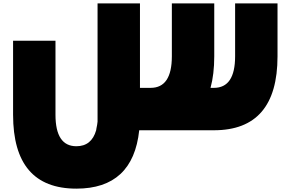

<svg xmlns="http://www.w3.org/2000/svg" viewBox="-20 -768 1719 1132"><path d="M1616.2 -748V-436Q1616.2 0 1241.2 0H800.8Q764.2 344.2 430.2 344.2Q57.1 344.2 57.1 -91.8V-527.8H307.1V-91.8Q307.1 94.2 430.2 94.2Q520 94.2 546.9 0L548.8 -12.2Q553.2 -30.8 555.2 -50.8V-748H805.2V-250H868.2Q993.2 -250 993.2 -436V-748H1243.2V-436Q1243.2 -330.1 1221.2 -250H1241.2Q1366.2 -250 1366.2 -436V-748Z"/></svg>

Font: DimaBlue
Style: Bold
Weight: 700
Designer: R.Balvardi
Foundry: Dima Software Group
Version: Version 1.00;February 3, 2019;FontCreator 11.5.0.2427 64-bit